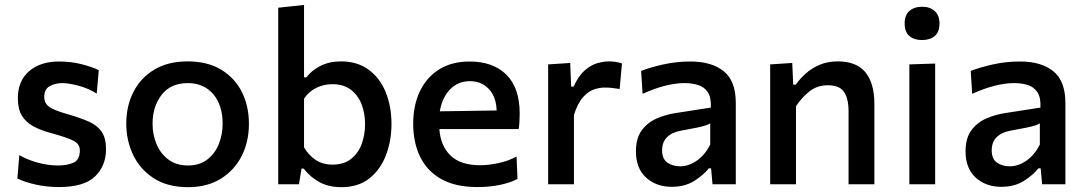

<svg xmlns="http://www.w3.org/2000/svg" viewBox="-20 -764 4502 796"><path d="M224.5 11.5Q175.5 11.5 129.5 1.5Q83.5 -8.5 52 -24L60 -121Q93.5 -101.5 136 -89.8Q178.5 -78 222 -78Q258 -78 284.5 -89.5Q311 -101 311 -141Q311 -167 284.8 -180.5Q258.5 -194 191 -212.5Q149.5 -223.5 118.8 -240Q88 -256.5 71 -284Q54 -311.5 54 -356.5Q54 -428.5 100.5 -468.8Q147 -509 225 -509Q274.5 -509 318.5 -497.8Q362.5 -486.5 389.5 -473L381 -376Q346 -398 305 -408.8Q264 -419.5 238.5 -419.5Q209 -419.5 186.2 -407Q163.5 -394.5 163.5 -362Q163.5 -336.5 182.8 -321.8Q202 -307 262.5 -290Q313 -275.5 348.2 -259.8Q383.5 -244 401.5 -217.8Q419.5 -191.5 419.5 -145.5Q419.5 -76.5 374 -32.5Q328.5 11.5 224.5 11.5Z M760 12Q674.5 12 617.5 -25Q560.5 -62 532 -121.8Q503.5 -181.5 503.5 -251Q503.5 -325.5 533.8 -384Q564 -442.5 620.8 -476Q677.5 -509.5 758 -509.5Q840 -509.5 896.8 -475.2Q953.5 -441 982.8 -382.5Q1012 -324 1012 -251Q1012 -176.5 981.8 -117Q951.5 -57.5 895 -22.8Q838.5 12 760 12ZM759.5 -78Q807.5 -78 839.5 -102.8Q871.5 -127.5 887.2 -167Q903 -206.5 903 -251Q903 -328.5 863.8 -374Q824.5 -419.5 759 -419.5Q687.5 -419.5 650 -370.8Q612.5 -322 612.5 -251Q612.5 -206.5 628.8 -167Q645 -127.5 677.8 -102.8Q710.5 -78 759.5 -78Z M1395.5 12Q1344 12 1305.8 -8.2Q1267.5 -28.5 1239 -65H1230L1219.5 0H1133.5V-732L1240.5 -743.5V-443.5H1250.5Q1271 -471.5 1308 -490.5Q1345 -509.5 1393.5 -509.5Q1461 -509.5 1507.8 -475.5Q1554.5 -441.5 1578.8 -382.5Q1603 -323.5 1603 -250Q1603 -180.5 1580.2 -120.8Q1557.5 -61 1511.5 -24.5Q1465.5 12 1395.5 12ZM1359 -81.5Q1405.5 -81.5 1435.5 -105.2Q1465.5 -129 1479.5 -167.2Q1493.5 -205.5 1493.5 -249Q1493.5 -294.5 1478.8 -332.2Q1464 -370 1434 -392.5Q1404 -415 1357.5 -415Q1323 -415 1291.8 -400Q1260.5 -385 1240.5 -355V-153Q1260 -120 1289 -100.8Q1318 -81.5 1359 -81.5Z M1959 11.5Q1867.5 11.5 1808.5 -22.2Q1749.5 -56 1721.2 -115.2Q1693 -174.5 1693 -251Q1693 -326.5 1720.5 -384.8Q1748 -443 1800.2 -476Q1852.5 -509 1927 -509Q2024 -509 2079.2 -454.5Q2134.5 -400 2134.5 -293.5Q2134.5 -255.5 2130.5 -229H1801.5Q1806.5 -159 1848 -119Q1889.5 -79 1970.5 -79Q2004 -79 2045.2 -87.5Q2086.5 -96 2121.5 -115L2125.5 -22Q2097 -7 2054.2 2.2Q2011.5 11.5 1959 11.5ZM1928 -427.5Q1878.5 -427.5 1845.5 -393Q1812.5 -358.5 1803.5 -302.5L2039 -306Q2037 -363.5 2006.2 -395.5Q1975.5 -427.5 1928 -427.5Z M2252.5 0V-497L2344 -503L2348 -405H2358Q2378 -449 2403.5 -471.5Q2429 -494 2455.5 -501.8Q2482 -509.5 2505 -509.5Q2517.5 -509.5 2531.8 -507.5Q2546 -505.5 2558.5 -501L2549 -395Q2531.5 -398 2517.5 -399.5Q2503.5 -401 2485.5 -401Q2467 -401 2443.5 -393.5Q2420 -386 2397.8 -361.8Q2375.5 -337.5 2359.5 -288V0Z M2764.5 10.5Q2700.5 10.5 2658.5 -27.8Q2616.5 -66 2616.5 -136.5Q2616.5 -191.5 2640.8 -224Q2665 -256.5 2702.5 -272.8Q2740 -289 2779.5 -295L2927 -318Q2929 -359.5 2914.5 -381.5Q2900 -403.5 2874.5 -411.5Q2849 -419.5 2816.5 -419.5Q2782 -419.5 2738.5 -408.8Q2695 -398 2644 -375L2638 -470Q2675 -484.5 2729.5 -496.8Q2784 -509 2842.5 -509Q2931 -509 2980.8 -468.5Q3030.5 -428 3030.5 -336.5V0H2934L2928 -66H2918.5Q2897 -38.5 2858.2 -14Q2819.5 10.5 2764.5 10.5ZM2799.5 -74.5Q2835.5 -74.5 2869.2 -98.2Q2903 -122 2924.5 -164.5V-252.5Q2917.5 -248 2905.5 -244Q2893.5 -240 2870 -235Q2846.5 -230 2804 -222.5Q2767 -216 2746 -195.8Q2725 -175.5 2725 -141Q2725 -104.5 2747.2 -89.5Q2769.5 -74.5 2799.5 -74.5Z M3173 0V-497L3264.5 -503L3268.5 -413H3279Q3295 -436 3319.5 -458.2Q3344 -480.5 3377.2 -495Q3410.5 -509.5 3453 -509.5Q3530.5 -509.5 3567.8 -464.5Q3605 -419.5 3605 -332.5V0H3498V-301.5Q3498 -355.5 3479.2 -383Q3460.5 -410.5 3411.5 -410.5Q3368 -410.5 3335.8 -385Q3303.5 -359.5 3280 -323.5V0Z M3750 0V-497L3857 -500.5V0ZM3802 -598Q3769.5 -598 3750 -614.8Q3730.5 -631.5 3730.5 -667.5Q3730.5 -701 3750.2 -718.5Q3770 -736 3803 -736Q3836 -736 3855.5 -717.8Q3875 -699.5 3875 -667.5Q3875 -631.5 3855.5 -614.8Q3836 -598 3802 -598Z M4131 10.5Q4067 10.5 4025 -27.8Q3983 -66 3983 -136.5Q3983 -191.5 4007.2 -224Q4031.5 -256.5 4069 -272.8Q4106.5 -289 4146 -295L4293.5 -318Q4295.5 -359.5 4281 -381.5Q4266.5 -403.5 4241 -411.5Q4215.5 -419.5 4183 -419.5Q4148.5 -419.5 4105 -408.8Q4061.5 -398 4010.5 -375L4004.5 -470Q4041.5 -484.5 4096 -496.8Q4150.5 -509 4209 -509Q4297.5 -509 4347.2 -468.5Q4397 -428 4397 -336.5V0H4300.5L4294.5 -66H4285Q4263.5 -38.5 4224.8 -14Q4186 10.5 4131 10.5ZM4166 -74.5Q4202 -74.5 4235.8 -98.2Q4269.5 -122 4291 -164.5V-252.5Q4284 -248 4272 -244Q4260 -240 4236.5 -235Q4213 -230 4170.5 -222.5Q4133.5 -216 4112.5 -195.8Q4091.5 -175.5 4091.5 -141Q4091.5 -104.5 4113.8 -89.5Q4136 -74.5 4166 -74.5Z"/></svg>

Font: Heraclito Medium
Style: Regular
Weight: 500
Designer: Kostas Bartsokas (font) & Cristiano Sobral (main changes)
Foundry: Kostas Bartsokas (font) & Cristiano Sobral (main changes)
Version: Version 1.00;July 8, 2020;FontCreator 13.0.0.2655 64-bit